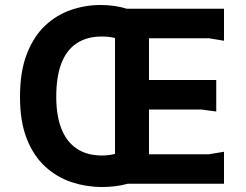

<svg xmlns="http://www.w3.org/2000/svg" viewBox="-20 -735 986 768"><path d="M491 0Q466 7 440 10Q414 13 388 13Q326 13 267.5 -6Q209 -25 162 -67.5Q115 -110 87.5 -179Q60 -248 60 -348Q60 -449 87.5 -519.5Q115 -590 161 -633Q207 -676 264.5 -695.5Q322 -715 382 -715Q412 -715 439 -711Q466 -707 491 -699V-561Q470 -575 444 -582Q418 -589 387 -589Q328 -589 287 -562Q246 -535 225.5 -481.5Q205 -428 205 -348Q205 -273 225.5 -220.5Q246 -168 287 -140.5Q328 -113 387 -113Q418 -113 444 -120.5Q470 -128 491 -142ZM430 0 440 -80V-620L430 -700H876V-572L816 -582H576V-415H845V-289L785 -297H576V-118H816L876 -128V0Z"/></svg>

Font: AR One Sans
Style: Bold
Weight: 700
Designer: Niteesh Yadav
Foundry: Niteesh Yadav
Version: Version 1.001;gftools[0.9.33]